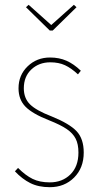

<svg xmlns="http://www.w3.org/2000/svg" viewBox="-20 -768 418 798"><path d="M316 -474 304 -459Q276 -485 250 -497Q224 -509 189 -509Q142 -509 110.5 -479.5Q79 -450 79 -401Q79 -360 104.5 -334.5Q130 -309 195 -284Q269 -254 298.5 -222.5Q328 -191 328 -134Q328 -70 288 -30Q248 10 187 10Q140 10 106 -7Q72 -24 42 -56L55 -70Q86 -39 115.5 -24.5Q145 -10 187 -10Q239 -10 272.5 -43Q306 -76 306 -134Q306 -169 294.5 -191.5Q283 -214 257.5 -231.5Q232 -249 184 -268Q115 -295 86 -324.5Q57 -354 57 -401Q57 -456 95 -492.5Q133 -529 188 -529Q226 -529 256.5 -515.5Q287 -502 316 -474ZM287 -748 298 -738 199 -641H187L88 -738L99 -748L193 -664Z"/></svg>

Font: Fira Sans Extra Condensed Thin
Style: Regular
Weight: 250
Width: 1
Designer: Carrois Corporate & Edenspiekermann AG
Foundry: Carrois Corporate GbR & Edenspiekermann AG
Version: Version 4.203